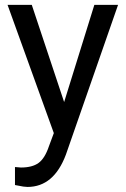

<svg xmlns="http://www.w3.org/2000/svg" viewBox="-20 -548 513 782"><path d="M241.2 -132.3 364.3 -528.3H460.9L248.5 81.5Q199.2 213.4 91.8 213.4L74.7 211.9L41 205.6V132.3L65.4 134.3Q111.3 134.3 137 115.7Q162.6 97.2 179.2 47.9L199.2 -5.9L10.7 -528.3H109.4Z"/></svg>

Font: Vazir
Style: Regular
Weight: 400
Designer: Saber Rastikerdar
Foundry: Saber Rastikerdar
Version: Version 30.0.0